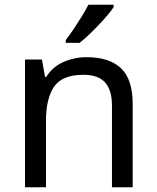

<svg xmlns="http://www.w3.org/2000/svg" viewBox="-20 -786 658 806"><path d="M343 -546Q439 -546 488 -499.5Q537 -453 537 -349V0H450V-343Q450 -408 421 -440Q392 -472 330 -472Q241 -472 207 -422Q173 -372 173 -278V0H85V-536H156L169 -463H174Q200 -505 246 -525.5Q292 -546 343 -546ZM457 -756Q448 -742 431 -722Q414 -702 393.5 -680.5Q373 -659 352.5 -639.5Q332 -620 314 -606H256V-618Q271 -637 288.5 -663Q306 -689 323 -716.5Q340 -744 351 -766H457Z"/></svg>

Font: Noto Naskh Arabic
Style: Regular
Weight: 400
Designer: Monotype Design Team, David Williams, Mohamad Dakak and Nizar Qandah
Foundry: Monotype Imaging Inc.
Version: Version 2.013